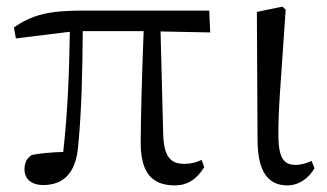

<svg xmlns="http://www.w3.org/2000/svg" viewBox="-20 -546 988 580"><path d="M465 -451 615 -448 612 -514H229C126 -514 77 -501 22 -463L28 -430L191 -450C189 -331 185 -211 171 -87C136 -86 103 -83 76 -78C62 -68 54 -57 54 -34C54 -4 77 13 110 13C171 13 209 -22 216 -104C227 -215 229 -334 230 -452H414C410 -355 405 -186 405 -116C405 -25 438 14 508 14C546 14 574 -4 597 -41L589 -63C573 -55 555 -51 537 -51C497 -51 475 -70 473 -141Z M848 14C886 14 915 -11 930 -38L921 -60C906 -53 891 -48 873 -48C840 -48 822 -64 821 -133C820 -211 828 -293 843 -517L833 -526L756 -510L758 -125C758 -27 790 14 848 14Z"/></svg>

Font: Source Han Serif AKR9
Style: Regular
Weight: 400
Designer: Ryoko NISHIZUKA 西塚涼子 (kana & ideographs); Frank Grießhammer (Latin, Greek & Cyrillic); Sandoll Communications 산돌커뮤니케이션, 
Foundry: Adobe Systems Incorporated
Version: Version 1.005;hotconv 1.0.107;makeotfexe 2.5.65593